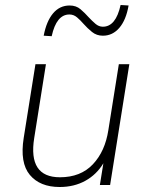

<svg xmlns="http://www.w3.org/2000/svg" viewBox="-20 -741 585 769"><path d="M219 8Q140 8 99.5 -40.5Q59 -89 75 -189L122 -484H164L117 -188Q92 -31 220 -31Q303 -31 352 -83Q401 -135 414 -220L456 -484H498L421 0H380L394 -87Q367 -42 322 -17Q277 8 219 8ZM187 -596 155 -598Q166 -656 192.5 -687.5Q219 -719 259 -719Q285 -719 302.5 -704Q320 -689 335 -672Q349 -657 362.5 -645.5Q376 -634 392 -634Q444 -634 463 -721L495 -719Q485 -661 458 -629.5Q431 -598 392 -598Q367 -598 348.5 -613Q330 -628 315 -645Q302 -660 288.5 -671.5Q275 -683 258 -683Q206 -683 187 -596Z"/></svg>

Font: Nunito Sans ExtraLight
Style: Italic
Weight: 200
Italic angle: -9°
Designer: Vernon Adams
Foundry: Vernon Adams
Version: Version 3.006; ttfautohint (v1.8.3)